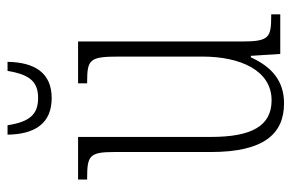

<svg xmlns="http://www.w3.org/2000/svg" viewBox="-152 -611 773 509"><g transform="rotate(-90 234.5 -356.5)"><path d="M229 -606C295 -606 324 -650 325 -723H301C291 -661 270 -642 229 -642C187 -642 166 -663 157 -723H132C133 -649 163 -606 229 -606ZM215 10C275 10 312 -23 337 -78H341L346 0H451V-24H448C389 -24 379 -29 379 -103V-536H268V-512H271C333 -512 339 -505 339 -425V-206C339 -107 303 -23 223 -23C155 -23 126 -76 126 -184V-536H13V-512H17C76 -512 86 -506 86 -440V-184C86 -45 133 10 215 10Z"/></g></svg>

Font: Noto Serif Lao ExtraCondensed ExtraLight
Style: Regular
Weight: 200
Width: 2
Designer: Monotype Design Team
Foundry: Monotype Imaging Inc.
Version: Version 2.003